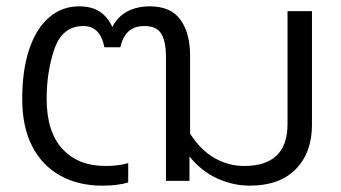

<svg xmlns="http://www.w3.org/2000/svg" viewBox="-20 -570 1073 605"><path d="M50 -258Q50 -349 72 -414.5Q94 -480 134.5 -515Q175 -550 229 -550Q269 -550 294 -533.5Q319 -517 334 -485Q350 -517 380.5 -533.5Q411 -550 452 -550Q518 -550 548.5 -508Q579 -466 579 -394V-149Q612 -97 656 -72Q700 -47 749 -47Q886 -47 886 -179V-535H963V-176Q963 -89 912 -37Q861 15 767 15Q715 15 665 -7.5Q615 -30 577 -77V0H503V-389Q503 -440 488 -464Q473 -488 435 -488Q404 -488 385.5 -471.5Q367 -455 359 -421H309Q296 -488 243 -488Q177 -488 152 -417Q127 -346 127 -258Q127 -155 176.5 -101Q226 -47 313 -47Q353 -47 384 -56V5Q351 15 302 15Q227 15 170 -16.5Q113 -48 81.5 -109Q50 -170 50 -258Z"/></svg>

Font: Prompt Light
Style: Regular
Weight: 300
Designer: Katatrad Team
Foundry: CadsonDemak
Version: Version 1.001